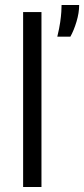

<svg xmlns="http://www.w3.org/2000/svg" viewBox="-20 -744 335 764"><path d="M72 0V-696H145V0ZM208 -598Q216 -631 219.5 -655.5Q223 -680 224 -697Q225 -714 225 -724H295Q295 -693 284.5 -658Q274 -623 260 -598Z"/></svg>

Font: Bricolage Grotesque SemiCondensed Light
Style: Regular
Weight: 300
Width: 4
Designer: Mathieu Triay
Foundry: Atelier Triay
Version: Version 1.000;gftools[0.9.30]